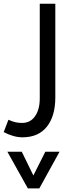

<svg xmlns="http://www.w3.org/2000/svg" viewBox="-60 -505 405 1042"><path d="M62 240.2Q14.2 240.2 -40 211.9L-14.2 145Q10.3 155.8 25.9 158.9Q41.5 162.1 60.1 162.1Q105 162.1 130.4 125.5Q155.8 88.9 155.8 28.8V-484.9H240.2V23.9Q240.2 125 194.3 182.6Q148.4 240.2 62 240.2ZM263.2 318.4 153.3 517.6H91.3L-20 318.4H58.1L121.1 447.3L186 318.4Z"/></svg>

Font: Noto Sans Kufi Arabic
Style: Regular
Weight: 400
Designer: Monotype Design team
Foundry: Monotype Imaging Inc.
Version: Version 1.02